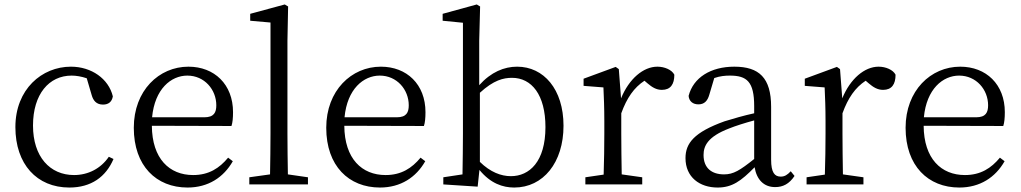

<svg xmlns="http://www.w3.org/2000/svg" viewBox="-20 -827 4579 861"><path d="M468 -124C432 -71 375 -42 312 -42C204 -42 128 -124 128 -264C128 -405 200 -488 301 -488C322 -488 345 -484 369 -476L391 -401C398 -376 412 -358 442 -358C466 -358 482 -370 486 -395C467 -474 390 -528 298 -528C168 -528 49 -427 49 -257C49 -91 145 14 291 14C389 14 455 -34 489 -114Z M662 -301C674 -428 747 -488 820 -488C897 -488 950 -425 950 -355C950 -323 940 -301 896 -301ZM1018 -262C1023 -277 1025 -298 1025 -324C1025 -449 941 -528 825 -528C693 -528 580 -421 580 -254C580 -83 681 14 821 14C914 14 983 -32 1024 -104L1003 -120C964 -73 917 -42 846 -42C740 -42 662 -115 661 -263Z M1271 -45C1270 -104 1269 -169 1269 -228V-644L1272 -798L1257 -807L1102 -765V-734L1193 -726V-228C1193 -169 1192 -104 1191 -45L1098 -32V0H1361V-32Z M1525 -301C1537 -428 1610 -488 1683 -488C1760 -488 1813 -425 1813 -355C1813 -323 1803 -301 1759 -301ZM1881 -262C1886 -277 1888 -298 1888 -324C1888 -449 1804 -528 1688 -528C1556 -528 1443 -421 1443 -254C1443 -83 1544 14 1684 14C1777 14 1846 -32 1887 -104L1866 -120C1827 -73 1780 -42 1709 -42C1603 -42 1525 -115 1524 -263Z M2132 -411C2194 -468 2238 -478 2276 -478C2364 -478 2426 -402 2426 -257C2426 -102 2354 -37 2271 -37C2227 -37 2179 -55 2132 -101ZM2129 -644 2133 -798 2118 -807 1965 -765V-734L2056 -725V-228C2056 -177 2055 -100 2054 -45L1968 -32V0L2122 10L2130 -65C2180 -4 2235 14 2286 14C2416 14 2507 -98 2507 -263C2507 -427 2418 -528 2299 -528C2241 -528 2182 -504 2129 -445Z M2755 -517 2741 -527 2597 -474V-442L2686 -435C2688 -388 2690 -347 2690 -283V-228C2690 -177 2689 -100 2687 -44L2605 -32V0H2860V-32L2768 -45C2767 -101 2766 -177 2766 -228V-319C2791 -388 2823 -434 2870 -465L2884 -453C2904 -436 2923 -424 2948 -424C2987 -424 3004 -449 3004 -492C2993 -514 2960 -528 2928 -528C2865 -528 2801 -474 2765 -386Z M3362 -114C3298 -63 3269 -45 3227 -45C3173 -45 3135 -72 3135 -132C3135 -172 3153 -214 3250 -251C3277 -262 3321 -276 3362 -287ZM3526 -59C3511 -43 3499 -35 3481 -35C3454 -35 3438 -53 3438 -111V-348C3438 -478 3384 -528 3273 -528C3167 -528 3089 -479 3068 -397C3070 -373 3087 -359 3112 -359C3138 -359 3153 -374 3161 -403L3183 -477C3209 -486 3232 -488 3253 -488C3329 -488 3362 -461 3362 -351V-319C3316 -309 3268 -295 3229 -283C3093 -234 3054 -185 3054 -118C3054 -32 3118 14 3198 14C3263 14 3303 -15 3364 -77C3373 -22 3405 12 3456 12C3491 12 3519 -2 3543 -38Z M3747 -517 3733 -527 3589 -474V-442L3678 -435C3680 -388 3682 -347 3682 -283V-228C3682 -177 3681 -100 3679 -44L3597 -32V0H3852V-32L3760 -45C3759 -101 3758 -177 3758 -228V-319C3783 -388 3815 -434 3862 -465L3876 -453C3896 -436 3915 -424 3940 -424C3979 -424 3996 -449 3996 -492C3985 -514 3952 -528 3920 -528C3857 -528 3793 -474 3757 -386Z M4123 -301C4135 -428 4208 -488 4281 -488C4358 -488 4411 -425 4411 -355C4411 -323 4401 -301 4357 -301ZM4479 -262C4484 -277 4486 -298 4486 -324C4486 -449 4402 -528 4286 -528C4154 -528 4041 -421 4041 -254C4041 -83 4142 14 4282 14C4375 14 4444 -32 4485 -104L4464 -120C4425 -73 4378 -42 4307 -42C4201 -42 4123 -115 4122 -263Z"/></svg>

Font: Noto Serif CJK JP
Style: Regular
Weight: 400
Designer: Ryoko NISHIZUKA 西塚涼子 (kana & ideographs); Frank Grießhammer (Latin, Greek & Cyrillic); Wenlong ZHANG 张文龙 (bopomofo); San
Foundry: Adobe Systems Incorporated
Version: Version 1.000;PS 1;hotconv 16.6.53;makeotf.lib2.5.65590